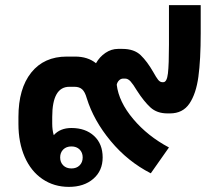

<svg xmlns="http://www.w3.org/2000/svg" viewBox="-20 -720 804 750"><path d="M764 -700V-590Q764 -487 755 -420.5Q746 -354 720 -315.5Q694 -277 644 -277H634Q593 -277 567.5 -300.5Q542 -324 515 -366Q500 -391 490 -402Q480 -413 469 -413H461Q452 -413 445 -406Q438 -399 436 -389Q444 -322 500.5 -255Q557 -188 640 -144L569 -43Q479 -89 412.5 -169Q346 -249 319 -336Q312 -361 301 -371Q290 -381 271 -381H251Q184 -381 184 -263V-237Q184 -212 190 -192Q215 -220 259 -220Q314 -220 347.5 -189Q381 -158 381 -105Q381 -53 344.5 -21.5Q308 10 249 10Q191 10 146 -20.5Q101 -51 76.5 -107Q52 -163 52 -236V-263Q52 -374 102 -436.5Q152 -499 241 -499H273Q323 -499 355 -473Q369 -498 392 -513.5Q415 -529 441 -529H458Q504 -529 529.5 -504.5Q555 -480 579 -438Q590 -418 597.5 -408.5Q605 -399 614 -399H618Q632 -399 636 -433.5Q640 -468 640 -545V-590V-700ZM215 -105Q215 -86 227 -74Q239 -62 259 -62Q279 -62 291 -74Q303 -86 303 -105Q303 -124 291 -136Q279 -148 259 -148Q239 -148 227 -136Q215 -124 215 -105Z"/></svg>

Font: Stavian Bold
Style: Bold
Weight: 700
Version: Version 1.000; ttfautohint (v1.6)